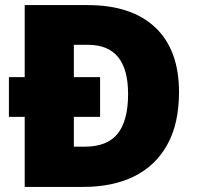

<svg xmlns="http://www.w3.org/2000/svg" viewBox="-20 -734 774 754"><path d="M324 -714Q497 -714 590 -626Q683 -538 683 -372Q683 -248 636.5 -165Q590 -82 506 -41Q422 0 308 0H77V-275H15V-431H77V-714ZM326 -558H270V-431H373V-275H270V-158H313Q401 -158 442 -209Q483 -260 483 -365Q483 -558 326 -558Z"/></svg>

Font: Noto Sans Black
Style: Regular
Weight: 900
Designer: Monotype Design Team
Foundry: Monotype Imaging Inc.
Version: Version 2.007